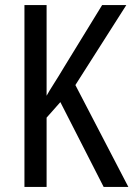

<svg xmlns="http://www.w3.org/2000/svg" viewBox="-20 -734 528 754"><path d="M484 0H387L217 -333L163 -272V0H76V-714H163V-358Q174 -378 192 -406Q210 -434 232 -471L381 -714H476L276 -400Z"/></svg>

Font: Avrile Sans Condensed
Style: Regular
Weight: 400
Width: 3
Designer: Monotype Design Team
Foundry: Monotype Imaging Inc.
Version: Version 2.001;September 10, 2019;FontCreator 11.5.0.2425 64-